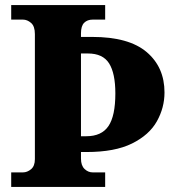

<svg xmlns="http://www.w3.org/2000/svg" viewBox="-20 -734 692 754"><path d="M24 0V-57H70Q87 -57 102 -69.5Q117 -82 117 -109V-600Q117 -631 102 -644Q87 -657 70 -657H24V-714H393V-657H344Q323 -657 310.5 -644.5Q298 -632 298 -603V-589H342Q486 -589 556 -529.5Q626 -470 626 -371Q626 -311 596 -257.5Q566 -204 498.5 -170.5Q431 -137 320 -137H298V-111Q298 -84 312 -70.5Q326 -57 344 -57H393V0ZM319 -199Q379 -199 406 -239Q433 -279 433 -367Q433 -446 408.5 -485Q384 -524 325 -524H298V-199Z"/></svg>

Font: Noto Serif Georgian ExtraBold
Style: Regular
Weight: 800
Designer: Monotype Design Team, Akaki Razmadze
Foundry: Google LLC
Version: Version 2.003; ttfautohint (v1.8.4.7-5d5b)